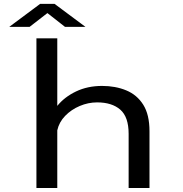

<svg xmlns="http://www.w3.org/2000/svg" viewBox="-20 -942 915 962"><path d="M162.5 0V-750H267V-411.5Q303 -456 361 -483.8Q419 -511.5 491.5 -511.5Q558.5 -511.5 612.5 -489.2Q666.5 -467 697.8 -417.2Q729 -367.5 729 -284.5V0H624.5V-271.5Q624.5 -356 582.8 -392.5Q541 -429 466.5 -429Q422 -429 379.5 -411Q337 -393 306.5 -361.5Q276 -330 267 -289V0ZM26.5 -807.5 181 -922.5H253.5L408 -807.5H305.5L217.5 -876.5L128.5 -807.5Z"/></svg>

Font: Trispace SemiExpanded
Style: Regular
Weight: 400
Width: 6
Designer: Tyler Finck
Foundry: Etcetera Type Company
Version: Version 1.210; ttfautohint (v1.8.3)